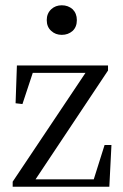

<svg xmlns="http://www.w3.org/2000/svg" viewBox="-20 -707 466 727"><path d="M28 0H394L402 -158H376L330 -12L366 -28H229H110V-44L102 -9L389 -440V-459H44L39 -316L65 -313L109 -446L70 -431H198H309L315 -421V-448L28 -19ZM214 -575Q238 -575 255 -590Q271 -605 271 -631Q271 -656 255 -672Q238 -687 214 -687Q190 -687 174 -672Q157 -656 157 -631Q157 -605 174 -590Q190 -575 214 -575Z"/></svg>

Font: Source Serif 4 48pt
Style: Regular
Weight: 400
Designer: Frank Grie√ühammer
Foundry: Adobe Systems Incorporated
Version: Version 4.004;hotconv 1.0.116;makeotfexe 2.5.65601